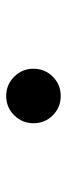

<svg xmlns="http://www.w3.org/2000/svg" viewBox="184 -392 218 626"><g transform="rotate(90 293.0 -79.0)"><path d="M293 9.8Q255.9 9.8 230 -16.4Q204.1 -42.5 204.1 -79.1Q204.1 -116.2 230 -142.1Q255.9 -168 293 -168Q330.1 -168 356 -142.1Q381.8 -116.2 381.8 -79.1Q381.8 -42.5 356 -16.4Q330.1 9.8 293 9.8Z"/></g></svg>

Font: CaskaydiaMono NF
Style: Bold
Weight: 700
Designer: Aaron Bell
Foundry: Saja Typeworks
Version: Version 2111.001; ttfautohint (v1.8.4);Nerd Fonts 3.1.1